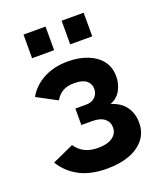

<svg xmlns="http://www.w3.org/2000/svg" viewBox="-136 -812 768 909"><g transform="rotate(-20 248.0 -358.0)"><path d="M20 -105 128 -154Q145 -128 172.5 -113.5Q200 -99 241 -99Q288 -99 313.5 -117.5Q339 -136 339 -166Q339 -194 318 -211Q297 -228 256 -228H202V-311H257Q276 -311 289.5 -318.5Q303 -326 310.5 -339Q318 -352 318 -369Q318 -394 298.5 -410Q279 -426 237 -426Q202 -426 179.5 -413Q157 -400 142 -374L41 -428Q69 -477 121.5 -505Q174 -533 244 -533Q299 -533 342.5 -516Q386 -499 411 -467Q436 -435 436 -387Q436 -353 419.5 -321Q403 -289 366 -274Q414 -260 438.5 -226Q463 -192 463 -146Q463 -96 435 -61.5Q407 -27 359 -9.5Q311 8 248 8Q164 8 108 -22Q52 -52 20 -105ZM91 -605V-724H202V-605ZM283 -724H394V-605H283Z"/></g></svg>

Font: YasnoRaleway
Style: Bold
Weight: 700
Designer: Matt McInerney, Pablo Impallari, Rodrigo Fuenzalida
Foundry: Matt McInerney, Pablo Impallari, Rodrigo Fuenzalida
Version: Version 4.026